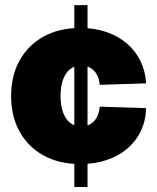

<svg xmlns="http://www.w3.org/2000/svg" viewBox="-20 -748 627 768"><path d="M277.3 0V-727.5H330.1V0ZM301.3 -91.8Q217.3 -91.8 155 -125.7Q92.8 -159.7 58.6 -221.2Q24.4 -282.7 24.4 -363.8Q24.4 -445.3 58.6 -506.6Q92.8 -567.9 155 -602.1Q217.3 -636.2 301.3 -636.2Q357.9 -636.2 405 -620.1Q452.1 -604 486.8 -574.7Q521.5 -545.4 541.5 -504.6Q561.5 -463.9 564.5 -414.6L378.9 -408.7Q377.4 -426.8 371.6 -440.9Q365.7 -455.1 356 -465.1Q346.2 -475.1 333.3 -480.5Q320.3 -485.8 304.7 -485.8Q278.8 -485.8 260.5 -471.4Q242.2 -457 232.2 -429.9Q222.2 -402.8 222.2 -364.3Q222.2 -325.7 232.2 -298.3Q242.2 -271 260.7 -256.6Q279.3 -242.2 304.7 -242.2Q320.3 -242.2 333.3 -247.6Q346.2 -252.9 356 -263.2Q365.7 -273.4 371.6 -288.1Q377.4 -302.7 378.9 -321.3L564.5 -315.4Q563 -265.6 543.7 -224.6Q524.4 -183.6 489.5 -153.8Q454.6 -124 406.7 -107.9Q358.9 -91.8 301.3 -91.8Z"/></svg>

Font: Inter 28pt Black
Style: Regular
Weight: 900
Designer: Rasmus Andersson
Foundry: rsms
Version: Version 4.001;git-66647c0bb